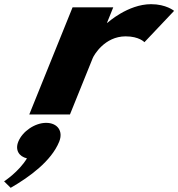

<svg xmlns="http://www.w3.org/2000/svg" viewBox="-127 -548 854 919"><path d="M13.1 0H207.8L316.9 -270C322.1 -283 373.2 -374 474.4 -374C539.3 -374 564.3 -346 564.3 -346L706.3 -496C706.3 -496 668.6 -528 596 -528C484.9 -528 387.4 -439 387.4 -439H385.2L415.1 -513H220.4ZM93.7 40C40.9 40 -19.2 80 -39.4 130C-55.6 170 -36.2 201 2 210C-37.5 275 -107.4 320 -107.4 320L-75.9 351C14.4 299 118.8 223 156.4 130C176.6 80 148.7 40 93.7 40Z"/></svg>

Font: Hussar
Style: BdWideOblFour
Weight: 700
Foundry: Cannot Into Space Fonts
Version: Version 2.00